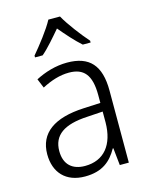

<svg xmlns="http://www.w3.org/2000/svg" viewBox="-116 -839 721 924"><g transform="rotate(-15 244.0 -377.5)"><path d="M274 -765H216C193 -721 141 -655 107 -615V-606H145C178 -634 214 -677 245 -713C276 -676 312 -635 345 -606H384V-615C351 -652 298 -721 274 -765ZM249 -542C192 -542 137 -525 91 -501L110 -455C156 -479 200 -493 245 -493C318 -493 354 -454 354 -352V-313L270 -309C122 -302 43 -246 43 -140C43 -49 97 10 192 10C279 10 323 -29 355 -86H358L367 0H412V-359C412 -485 360 -542 249 -542ZM277 -265 354 -270V-216C353 -105 300 -39 205 -39C142 -39 103 -73 103 -140C103 -219 159 -259 277 -265Z"/></g></svg>

Font: Noto Sans Bengali SemiCondensed Light
Style: Regular
Weight: 300
Width: 4
Designer: Joana Ranito - Universal Thirst; Jelle Bosma - Monotype Design Team
Foundry: Universal Thirst ehf.
Version: Version 3.000